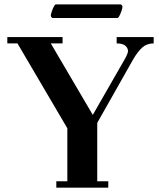

<svg xmlns="http://www.w3.org/2000/svg" viewBox="-20 -864 733 884"><path d="M213.9 -792Q213.9 -798.8 219.7 -814.9Q230.5 -843.8 237.3 -843.8H535.2Q538.1 -843.8 541 -839.8Q543.9 -835.9 543.9 -833Q543.9 -826.2 538.1 -810.1Q527.3 -781.2 520.5 -781.2H222.7Q219.7 -781.2 216.8 -785.2Q213.9 -789.1 213.9 -792ZM13.7 -664.1V-693.4H268.1V-664.1H213.9L407.2 -335L555.7 -593.8Q569.3 -618.7 569.3 -628.4Q569.3 -643.1 556.9 -653.6Q544.4 -664.1 517.1 -664.1V-693.4H687.5V-664.1Q655.8 -664.1 635.3 -645.5Q614.7 -627 594.7 -593.3L427.7 -298.3V-29.3H478.5V0H239.3V-29.3H290V-273.4L60.5 -664.1Z"/></svg>

Font: Monomachus
Style: Medium
Weight: 500
Designer: Alexey Kryukov
Version: Version 1.0